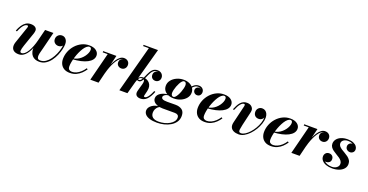

<svg xmlns="http://www.w3.org/2000/svg" viewBox="-37 -1658 5413 2826"><g transform="rotate(20 2669.0 -245.0)"><path d="M494 10Q460.5 10 431.5 -0.5Q402.5 -11 381.5 -34.5Q360.5 -58 351.2 -95.8Q342 -133.5 349 -188L417.5 -460H547.5L481.5 -196Q473.5 -164.5 464.8 -132.2Q456 -100 453.8 -73.2Q451.5 -46.5 462.2 -29.8Q473 -13 503.5 -13Q548 -13 586 -38.8Q624 -64.5 653.5 -105.5Q683 -146.5 703.8 -194Q724.5 -241.5 735.2 -286.5Q746 -331.5 746 -364Q746 -402.5 729 -425.5Q712 -448.5 681 -449V-468Q705.5 -468 723.8 -455.8Q742 -443.5 752 -424.8Q762 -406 762 -387Q762 -348.5 737 -326.8Q712 -305 678.5 -305Q645 -305 621.2 -327Q597.5 -349 597.5 -384.5Q597.5 -421 621.8 -445Q646 -469 681 -469Q719 -469 743.2 -440.5Q767.5 -412 767.5 -364Q767.5 -331 756.8 -283.5Q746 -236 724.5 -185Q703 -134 670.2 -89.8Q637.5 -45.5 593.5 -17.8Q549.5 10 494 10ZM172 10Q125 10 97.2 -8.8Q69.5 -27.5 62.5 -61.5Q55.5 -95.5 70.5 -141L158.5 -398Q160 -402.5 161.5 -408.8Q163 -415 163 -420Q163 -434.5 148 -434.5Q129.5 -434.5 110 -419Q90.5 -403.5 71.5 -373Q52.5 -342.5 34.5 -298L15.5 -304.5Q34.5 -354.5 59.5 -391.8Q84.5 -429 117.2 -449.5Q150 -470 192.5 -470Q237 -470 262.5 -451.8Q288 -433.5 288 -404.5Q288 -393 285.2 -379.5Q282.5 -366 279 -355.5L203.5 -137Q183.5 -78 183.2 -49.8Q183 -21.5 206.5 -21.5Q230.5 -21.5 254.5 -41.2Q278.5 -61 300.2 -96.8Q322 -132.5 341 -181Q360 -229.5 374 -287H390Q379.5 -245 365.5 -202.5Q351.5 -160 333.2 -122Q315 -84 291.5 -54.2Q268 -24.5 238.2 -7.2Q208.5 10 172 10Z M973.5 10Q919 10 882.8 -11.2Q846.5 -32.5 828.2 -68.8Q810 -105 810 -150Q810 -211.5 833 -269Q856 -326.5 897 -371.8Q938 -417 992 -443.5Q1046 -470 1108 -470Q1179 -470 1218.5 -439Q1258 -408 1258 -363Q1258 -326.5 1235.2 -296.8Q1212.5 -267 1170.2 -245Q1128 -223 1069.5 -209.5Q1011 -196 939 -192.5V-208Q974.5 -210.5 1006 -225Q1037.5 -239.5 1063.5 -262Q1089.5 -284.5 1108.2 -311Q1127 -337.5 1137.5 -364.2Q1148 -391 1148 -413.5Q1148 -429 1141.2 -440Q1134.5 -451 1118 -451Q1096 -451 1073.8 -432.2Q1051.5 -413.5 1031.2 -381.8Q1011 -350 993.5 -311Q976 -272 963 -230.2Q950 -188.5 942.8 -149.8Q935.5 -111 935.5 -81Q935.5 -44.5 953 -30.2Q970.5 -16 998 -16Q1031.5 -16 1065.8 -31.2Q1100 -46.5 1131 -74.5Q1162 -102.5 1187 -140.5L1204.5 -129.5Q1181 -94 1148.5 -62.2Q1116 -30.5 1072.8 -10.2Q1029.5 10 973.5 10Z M1293 0 1405 -440.5H1327V-460H1534.5L1422 0ZM1445 -143Q1454 -183.5 1467.8 -228.5Q1481.5 -273.5 1500.2 -316.2Q1519 -359 1542.2 -393.8Q1565.5 -428.5 1593.2 -449Q1621 -469.5 1653.5 -469.5Q1691.5 -469.5 1715.5 -447.5Q1739.5 -425.5 1739.5 -390Q1739.5 -356.5 1718.5 -333.8Q1697.5 -311 1664.5 -311Q1633 -311 1611.8 -330.5Q1590.5 -350 1590.5 -381Q1590.5 -412.5 1611.5 -432.2Q1632.5 -452 1665.5 -452Q1697 -452 1717.8 -436Q1738.5 -420 1738.5 -390L1719 -390.5Q1719 -418 1701.2 -434.2Q1683.5 -450.5 1653 -450.5Q1623.5 -450.5 1598 -430.2Q1572.5 -410 1550.5 -376.5Q1528.5 -343 1510.5 -302.2Q1492.5 -261.5 1479 -220Q1465.5 -178.5 1456.5 -143Z M1748 0 1944 -730.5H1854.5V-750H2080.5L1874.5 0ZM2078.5 10Q2043.5 10 2021.5 -6.5Q1999.5 -23 1999.5 -56Q1999.5 -65.5 2001.8 -77Q2004 -88.5 2007 -97.5L2020.5 -147Q2026.5 -168 2033.2 -191Q2040 -214 2041.8 -234.2Q2043.5 -254.5 2035.8 -267.5Q2028 -280.5 2006 -280.5Q1980.5 -280.5 1965.5 -266.8Q1950.5 -253 1941.5 -232.2Q1932.5 -211.5 1926.5 -190H1915Q1925.5 -233 1940.8 -256.2Q1956 -279.5 1975.5 -288.5Q1995 -297.5 2018 -297.5Q2047 -297.5 2072.8 -286.2Q2098.5 -275 2116.5 -253.5Q2134.5 -232 2140.8 -200.8Q2147 -169.5 2137.5 -128.5L2120 -56.5Q2119.5 -53.5 2119 -50.2Q2118.5 -47 2118.5 -45.5Q2118.5 -32.5 2133 -32.5Q2146 -32.5 2161.8 -44.5Q2177.5 -56.5 2195.8 -85.5Q2214 -114.5 2235 -165L2254 -158Q2220.5 -73 2179 -31.5Q2137.5 10 2078.5 10ZM1969.5 -223Q1959.5 -223 1950.8 -226Q1942 -229 1936 -234L1943 -253Q1948 -247 1954.2 -244.5Q1960.5 -242 1969.5 -242Q1986 -242 1999.2 -258.8Q2012.5 -275.5 2024.8 -302.5Q2037 -329.5 2050 -359.5Q2072 -410.5 2102 -440Q2132 -469.5 2180 -469.5Q2206.5 -469.5 2226.8 -458Q2247 -446.5 2258.2 -427.2Q2269.5 -408 2269.5 -385Q2269.5 -352 2248 -331.2Q2226.5 -310.5 2196.5 -310.5Q2165.5 -310.5 2145.8 -329.5Q2126 -348.5 2126 -381.5Q2126 -410.5 2145.2 -430.2Q2164.5 -450 2193 -450Q2208.5 -450 2226 -442Q2243.5 -434 2256 -419.5Q2268.5 -405 2268.5 -385H2249Q2249 -402.5 2240.8 -417.5Q2232.5 -432.5 2216.8 -442Q2201 -451.5 2179 -451.5Q2142 -451.5 2116 -427Q2090 -402.5 2070 -356Q2056 -323.5 2041.8 -293Q2027.5 -262.5 2010 -242.8Q1992.5 -223 1969.5 -223Z M2430 260Q2362 260 2315 245.8Q2268 231.5 2244 205.2Q2220 179 2220 143Q2220 118 2234.5 96Q2249 74 2273.8 57.2Q2298.5 40.5 2328.8 31Q2359 21.5 2390 21.5H2410Q2385 28 2365.5 45.2Q2346 62.5 2334.5 87Q2323 111.5 2323 140.5Q2323 186.5 2354.2 211.8Q2385.5 237 2448 237Q2495 237 2538.8 225.8Q2582.5 214.5 2617.2 194.2Q2652 174 2672.2 147Q2692.5 120 2692.5 88Q2692.5 59.5 2675.5 46.8Q2658.5 34 2628 34Q2619 34 2598.8 34Q2578.5 34 2553.5 34Q2528.5 34 2504.2 34Q2480 34 2461.5 34Q2443 34 2436.5 34Q2391.5 34 2355.5 21.2Q2319.5 8.5 2298.8 -14.8Q2278 -38 2278 -70.5Q2278 -98.5 2294.8 -120.5Q2311.5 -142.5 2339.5 -158Q2367.5 -173.5 2403 -181.5Q2438.5 -189.5 2476 -189.5L2475 -177.5Q2427 -177.5 2401.2 -159.8Q2375.5 -142 2375.5 -123Q2375.5 -106 2388.2 -96.8Q2401 -87.5 2422 -84.2Q2443 -81 2467 -81Q2484.5 -81 2509.8 -81.2Q2535 -81.5 2559.5 -81.8Q2584 -82 2598 -82Q2660 -82 2700.2 -53.2Q2740.5 -24.5 2740.5 42Q2740.5 96.5 2713 137.5Q2685.5 178.5 2640.2 205.8Q2595 233 2540 246.5Q2485 260 2430 260ZM2539 -160Q2489.5 -160 2450.8 -176.5Q2412 -193 2389.8 -223.5Q2367.5 -254 2367.5 -296.5Q2367.5 -344.5 2398 -383.8Q2428.5 -423 2479 -446.2Q2529.5 -469.5 2589 -469.5Q2638 -469.5 2676.8 -452Q2715.5 -434.5 2738 -402.8Q2760.5 -371 2760.5 -328.5Q2760.5 -281 2729.8 -242.8Q2699 -204.5 2648.8 -182.2Q2598.5 -160 2539 -160ZM2527.5 -180Q2542.5 -180 2557.8 -196Q2573 -212 2587.2 -238.2Q2601.5 -264.5 2612.8 -294.8Q2624 -325 2630.5 -353.2Q2637 -381.5 2637 -401Q2637 -422 2628.2 -436Q2619.5 -450 2600 -450Q2585 -450 2569.8 -434Q2554.5 -418 2540.2 -391.8Q2526 -365.5 2514.8 -335.5Q2503.5 -305.5 2497 -277.2Q2490.5 -249 2490.5 -229.5Q2490.5 -208.5 2499.5 -194.2Q2508.5 -180 2527.5 -180ZM2828 -465Q2863 -465 2885.8 -443.5Q2908.5 -422 2908.5 -389.5Q2908.5 -361.5 2892 -341.8Q2875.5 -322 2846.5 -322Q2821 -322 2803 -338.8Q2785 -355.5 2785 -383Q2785 -405.5 2800.5 -420.2Q2816 -435 2837.5 -437.5Q2848 -436.5 2857.5 -430.2Q2867 -424 2872 -413Q2867 -428 2853 -436.8Q2839 -445.5 2821.5 -445.5Q2798 -445.5 2777.2 -434Q2756.5 -422.5 2738.2 -400.2Q2720 -378 2704.5 -347L2690.5 -354.5Q2717 -410 2751 -437.5Q2785 -465 2828 -465Z M3084.5 10Q3030 10 2993.8 -11.2Q2957.5 -32.5 2939.2 -68.8Q2921 -105 2921 -150Q2921 -211.5 2944 -269Q2967 -326.5 3008 -371.8Q3049 -417 3103 -443.5Q3157 -470 3219 -470Q3290 -470 3329.5 -439Q3369 -408 3369 -363Q3369 -326.5 3346.2 -296.8Q3323.5 -267 3281.2 -245Q3239 -223 3180.5 -209.5Q3122 -196 3050 -192.5V-208Q3085.5 -210.5 3117 -225Q3148.5 -239.5 3174.5 -262Q3200.5 -284.5 3219.2 -311Q3238 -337.5 3248.5 -364.2Q3259 -391 3259 -413.5Q3259 -429 3252.2 -440Q3245.5 -451 3229 -451Q3207 -451 3184.8 -432.2Q3162.5 -413.5 3142.2 -381.8Q3122 -350 3104.5 -311Q3087 -272 3074 -230.2Q3061 -188.5 3053.8 -149.8Q3046.5 -111 3046.5 -81Q3046.5 -44.5 3064 -30.2Q3081.5 -16 3109 -16Q3142.5 -16 3176.8 -31.2Q3211 -46.5 3242 -74.5Q3273 -102.5 3298 -140.5L3315.5 -129.5Q3292 -94 3259.5 -62.2Q3227 -30.5 3183.8 -10.2Q3140.5 10 3084.5 10Z M3619.5 10Q3571.5 10 3538 -5.8Q3504.5 -21.5 3491 -52.8Q3477.5 -84 3489 -131L3554.5 -404Q3555 -408.5 3556 -413.8Q3557 -419 3557 -423Q3557 -430.5 3553.2 -435Q3549.5 -439.5 3541.5 -439.5Q3529.5 -439.5 3516.2 -431.2Q3503 -423 3489 -406.5Q3475 -390 3461 -364.5Q3447 -339 3433 -304L3414.5 -309.5Q3428.5 -344 3444 -373.2Q3459.5 -402.5 3478.5 -424Q3497.5 -445.5 3521.8 -457.5Q3546 -469.5 3578 -469.5Q3624.5 -469.5 3651.8 -444.8Q3679 -420 3679 -386Q3679 -375 3676.8 -363.2Q3674.5 -351.5 3672 -340.5L3625.5 -140.5Q3614.5 -92 3611.5 -65.2Q3608.5 -38.5 3616.2 -28Q3624 -17.5 3645.5 -17.5Q3675 -17.5 3708.5 -38.5Q3742 -59.5 3774.2 -95Q3806.5 -130.5 3832.8 -174.5Q3859 -218.5 3875 -265.8Q3891 -313 3891 -356.5Q3891 -384.5 3881 -405.2Q3871 -426 3854.2 -437.5Q3837.5 -449 3817.5 -449V-468Q3840 -468 3858 -456.8Q3876 -445.5 3886.2 -426.2Q3896.5 -407 3896.5 -383.5Q3896.5 -350 3873.5 -327.5Q3850.5 -305 3817.5 -305Q3780 -305 3758.2 -327.5Q3736.5 -350 3736.5 -387Q3736.5 -421.5 3759.2 -445.2Q3782 -469 3817.5 -469Q3846.5 -469 3867.2 -454.2Q3888 -439.5 3899.2 -414Q3910.5 -388.5 3910.5 -356.5Q3910.5 -311 3893.8 -260.5Q3877 -210 3848 -162Q3819 -114 3781.5 -75Q3744 -36 3702.5 -13Q3661 10 3619.5 10Z M4122.5 10Q4068 10 4031.8 -11.2Q3995.5 -32.5 3977.2 -68.8Q3959 -105 3959 -150Q3959 -211.5 3982 -269Q4005 -326.5 4046 -371.8Q4087 -417 4141 -443.5Q4195 -470 4257 -470Q4328 -470 4367.5 -439Q4407 -408 4407 -363Q4407 -326.5 4384.2 -296.8Q4361.5 -267 4319.2 -245Q4277 -223 4218.5 -209.5Q4160 -196 4088 -192.5V-208Q4123.5 -210.5 4155 -225Q4186.5 -239.5 4212.5 -262Q4238.5 -284.5 4257.2 -311Q4276 -337.5 4286.5 -364.2Q4297 -391 4297 -413.5Q4297 -429 4290.2 -440Q4283.5 -451 4267 -451Q4245 -451 4222.8 -432.2Q4200.5 -413.5 4180.2 -381.8Q4160 -350 4142.5 -311Q4125 -272 4112 -230.2Q4099 -188.5 4091.8 -149.8Q4084.5 -111 4084.5 -81Q4084.5 -44.5 4102 -30.2Q4119.5 -16 4147 -16Q4180.5 -16 4214.8 -31.2Q4249 -46.5 4280 -74.5Q4311 -102.5 4336 -140.5L4353.5 -129.5Q4330 -94 4297.5 -62.2Q4265 -30.5 4221.8 -10.2Q4178.5 10 4122.5 10Z M4442 0 4554 -440.5H4476V-460H4683.5L4571 0ZM4594 -143Q4603 -183.5 4616.8 -228.5Q4630.5 -273.5 4649.2 -316.2Q4668 -359 4691.2 -393.8Q4714.5 -428.5 4742.2 -449Q4770 -469.5 4802.5 -469.5Q4840.5 -469.5 4864.5 -447.5Q4888.5 -425.5 4888.5 -390Q4888.5 -356.5 4867.5 -333.8Q4846.5 -311 4813.5 -311Q4782 -311 4760.8 -330.5Q4739.5 -350 4739.5 -381Q4739.5 -412.5 4760.5 -432.2Q4781.5 -452 4814.5 -452Q4846 -452 4866.8 -436Q4887.5 -420 4887.5 -390L4868 -390.5Q4868 -418 4850.2 -434.2Q4832.5 -450.5 4802 -450.5Q4772.5 -450.5 4747 -430.2Q4721.5 -410 4699.5 -376.5Q4677.5 -343 4659.5 -302.2Q4641.5 -261.5 4628 -220Q4614.5 -178.5 4605.5 -143Z M5082.5 10Q5029 10 4987.2 -4.8Q4945.5 -19.5 4921.2 -47Q4897 -74.5 4897 -111.5Q4897 -141.5 4916.8 -163Q4936.5 -184.5 4969.5 -184.5Q4999.5 -184.5 5019 -165.8Q5038.5 -147 5038.5 -115.5Q5038.5 -83 5017.5 -66.2Q4996.5 -49.5 4968 -49.5Q4949 -49.5 4933 -57.8Q4917 -66 4907.5 -80Q4898 -94 4898 -111.5H4925Q4925 -80 4944.8 -57.2Q4964.5 -34.5 4998 -22.5Q5031.5 -10.5 5072 -10.5Q5098.5 -10.5 5122.2 -20.5Q5146 -30.5 5161 -48.8Q5176 -67 5176 -92Q5176 -118.5 5160.8 -138.8Q5145.5 -159 5121.2 -175.5Q5097 -192 5069.5 -208Q5042 -224 5017.8 -241.8Q4993.5 -259.5 4978.2 -282Q4963 -304.5 4963 -334.5Q4963 -373 4986.5 -404Q5010 -435 5052.8 -453.2Q5095.5 -471.5 5153.5 -471.5Q5210 -471.5 5245.2 -456Q5280.5 -440.5 5297.2 -417.2Q5314 -394 5314 -370.5Q5314 -338 5294 -320.8Q5274 -303.5 5249 -303.5Q5221 -303.5 5199 -321.5Q5177 -339.5 5177 -371.5Q5177 -397 5195.5 -415.2Q5214 -433.5 5244 -433.5Q5270.5 -433.5 5291.8 -416Q5313 -398.5 5313 -370.5H5289.5Q5289.5 -390.5 5274.5 -409Q5259.5 -427.5 5232 -439.2Q5204.5 -451 5166 -451Q5139 -451 5117.5 -442Q5096 -433 5083.2 -417Q5070.5 -401 5070.5 -379.5Q5070.5 -354 5086.2 -335Q5102 -316 5126.8 -300Q5151.5 -284 5179.5 -268.2Q5207.5 -252.5 5232.5 -233.8Q5257.5 -215 5273.2 -190.5Q5289 -166 5289 -132Q5289 -89 5261.8 -57Q5234.5 -25 5187.8 -7.5Q5141 10 5082.5 10Z"/></g></svg>

Font: Bodoni Moda 11pt
Style: Bold Italic
Weight: 700
Italic angle: -13°
Designer: Owen Earl
Foundry: indestructible type
Version: Version 2.004